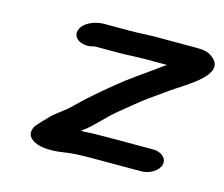

<svg xmlns="http://www.w3.org/2000/svg" viewBox="-80 -692 853 730"><g transform="rotate(15 346.5 -327.5)"><path d="M234 -492H327C361 -492 396 -495 428 -495H518C509 -490 501 -484 492 -477C444 -442 391 -407 344 -368C298 -330 255 -294 215 -254C191 -228 152 -207 130 -181C120 -171 100 -150 92 -140C72 -105 93 -86 119 -76C147 -65 193 -67 229 -73C264 -79 312 -79 354 -79H528C561 -79 594 -100 600 -125C606 -150 583 -171 550 -171H375C340 -171 298 -170 266 -168C272 -173 278 -178 284 -182C318 -210 344 -242 380 -272C412 -298 449 -330 484 -355L532 -389C545 -399 558 -407 571 -416C608 -442 744 -516 673 -570C655 -584 639 -587 606 -587H450C418 -587 383 -584 349 -584H256C218 -586 179 -571 163 -549C134 -507 182 -475 234 -492Z"/></g></svg>

Font: Blanket
Style: SikObl
Weight: 700
Foundry: Cannot Into Space Fonts
Version: Version 0.9